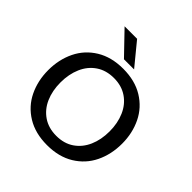

<svg xmlns="http://www.w3.org/2000/svg" viewBox="-235 -1070 1259 1259"><g transform="rotate(45 395.0 -440.5)"><path d="M53 0ZM53 -339Q53 -437 92 -517.5Q131 -598 208.5 -645.5Q286 -693 395 -693Q504 -693 581.5 -645.5Q659 -598 698 -517.5Q737 -437 737 -340Q737 -241 698 -160.5Q659 -80 581.5 -32.5Q504 15 395 15Q286 15 208.5 -32.5Q131 -80 92 -160.5Q53 -241 53 -339ZM622 -339Q622 -415 595.5 -476Q569 -537 517.5 -572Q466 -607 395 -607Q323 -607 271.5 -572Q220 -537 193.5 -476Q167 -415 167 -339Q167 -262 193.5 -201.5Q220 -141 271.5 -106Q323 -71 395 -71Q467 -71 518 -106Q569 -141 595.5 -201.5Q622 -262 622 -339ZM204 -896H320L448 -740H354Z"/></g></svg>

Font: Martel Sans SemiBold
Style: Regular
Weight: 600
Designer: Dan Reynolds and Mathieu Réguer
Foundry: Dan Reynolds and Mathieu Réguer
Version: Version 1.002; ttfautohint (v1.1) -l 5 -r 5 -G 72 -x 0 -D la